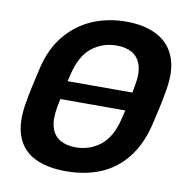

<svg xmlns="http://www.w3.org/2000/svg" viewBox="-80 -788 856 876"><g transform="rotate(10 347.5 -350.0)"><path d="M180 -310 198 -396H549L531 -310ZM282 10Q193 10 135 -19.5Q77 -49 54.5 -110.5Q32 -172 48 -264Q55 -307 64.5 -349Q74 -391 84 -435Q106 -526 156.5 -587Q207 -648 278.5 -679Q350 -710 436 -710Q522 -710 580 -679Q638 -648 661.5 -587Q685 -526 669 -435Q662 -391 652.5 -349Q643 -307 633 -264Q610 -172 561 -110.5Q512 -49 441.5 -19.5Q371 10 282 10ZM306 -105Q371 -105 420.5 -143.5Q470 -182 491 -269Q502 -313 510 -350.5Q518 -388 525 -431Q536 -489 524 -525.5Q512 -562 483 -578.5Q454 -595 411 -595Q347 -595 297.5 -556.5Q248 -518 227 -431Q216 -388 208 -350.5Q200 -313 192 -269Q182 -211 193.5 -175Q205 -139 234.5 -122Q264 -105 306 -105Z"/></g></svg>

Font: Rubik Medium
Style: Italic
Weight: 500
Italic angle: -12°
Designer: Hubert and Fischer
Foundry: Hubert and Fischer
Version: Version 2.300;gftools[0.9.30]